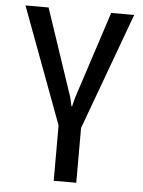

<svg xmlns="http://www.w3.org/2000/svg" viewBox="-53 -570 608 816"><g transform="rotate(5 251.5 -162.0)"><path d="M388.2 -528.3H486.3L303.2 -30.3V203.6H207V-32.7L22.5 -528.3H121.1L246.1 -155.8L254.4 -118.7H257.3L266.6 -155.8Z"/></g></svg>

Font: GeogebraSans
Style: Regular
Weight: 400
Designer: Google
Version: Version 1.100140; 2013